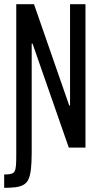

<svg xmlns="http://www.w3.org/2000/svg" viewBox="-22 -708 486 921"><path d="M-2 193V129Q19 129 31 126Q43 123 48 114Q53 105 54.5 87Q56 69 56 38V-688H141L310 -202H314V-688H388V0H308L134 -499H130V25Q130 72 126.5 102.5Q123 133 115 151Q107 169 91.5 178Q76 187 53 190Q30 193 -2 193Z"/></svg>

Font: Saira ExtraCondensed Medium
Style: Regular
Weight: 500
Width: 2
Designer: Hector Gatti with collaboration of the Omnibus-Type team
Foundry: Omnibus-Type
Version: Version 1.101